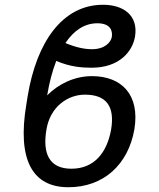

<svg xmlns="http://www.w3.org/2000/svg" viewBox="-20 -780 671 810"><path d="M367.9 -458.8C294 -458.8 227.3 -426.1 179 -377.8C187.9 -431.1 200.6 -480.1 217.3 -523.1C274.9 -498.2 324.6 -494.3 366.5 -494.3C484.4 -494.3 539.8 -563.9 549.7 -626.4C563.9 -714.5 501.4 -759.9 414.8 -759.9C241.5 -759.9 133.5 -599.4 96.6 -373.6L90.9 -338.1C52.6 -108 115.1 9.9 268.5 9.9C417.6 9.9 521.3 -86.6 546.9 -234.4C571 -380.7 492.9 -458.8 367.9 -458.8ZM176.1 -234.4C191.8 -329.5 265.6 -380.7 338.1 -380.7C430.4 -380.7 464.5 -329.5 448.9 -234.4C431.8 -136.4 377.8 -68.2 281.2 -68.2C184.7 -68.2 159.1 -136.4 176.1 -234.4ZM256 -598.4C290.8 -650.6 335.9 -681.8 390.6 -681.8C444.6 -681.8 456 -652 451.7 -623.6C447.4 -602.3 423.3 -572.4 367.9 -572.4C339.1 -572.4 302.9 -578.8 256 -598.4Z"/></svg>

Font: Margiela Sans
Style: Italic
Weight: 400
Italic angle: -9.39999°
Designer: Stefan Endress, Andreas Faust
Version: Version 1.100;FEAKit 1.0